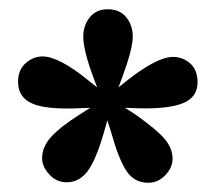

<svg xmlns="http://www.w3.org/2000/svg" viewBox="-20 -751 467 415"><path d="M213 -731Q239 -731 253 -713.5Q267 -696 267 -672Q267 -646 245 -586L236 -562L256 -578Q320 -628 354 -628Q375 -628 391 -614Q407 -600 407 -573Q407 -541 375.5 -528Q344 -515 276 -517L250 -518L272 -504Q320 -470 336.5 -450Q353 -430 353 -408Q353 -389 337.5 -372.5Q322 -356 300 -356Q270 -356 253 -382Q236 -408 220 -466L212 -491L205 -466Q187 -404 169 -380.5Q151 -357 124 -357Q102 -357 86.5 -374Q71 -391 71 -409Q71 -433 90 -454.5Q109 -476 153 -504L175 -518L150 -517Q79 -514 49 -527.5Q19 -541 19 -574Q19 -600 35.5 -614.5Q52 -629 72 -629Q107 -629 170 -578L190 -562L181 -586Q160 -643 160 -672Q160 -696 174 -713.5Q188 -731 213 -731Z"/></svg>

Font: TypoPRO Source Serif Pro
Style: Regular
Weight: 900
Designer: Frank Grießhammer
Foundry: Adobe Systems Incorporated
Version: Version 1.017;PS 1.0;hotconv 1.0.79;makeotf.lib2.5.61930